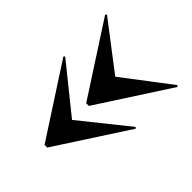

<svg xmlns="http://www.w3.org/2000/svg" viewBox="-94 -843 911 911"><g transform="rotate(-45 362.0 -387.5)"><path d="M665 -145 304.5 -378.5V-396.5L665 -630L671.5 -624L491 -388L671.5 -151ZM385 -145 25 -378.5V-396.5L385 -630L391 -624L201 -388L391 -151Z"/></g></svg>

Font: Bodoni Moda 18pt
Style: Bold
Weight: 700
Designer: Owen Earl
Foundry: indestructible type
Version: Version 2.004